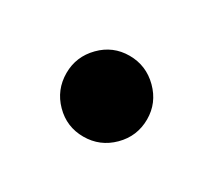

<svg xmlns="http://www.w3.org/2000/svg" viewBox="-47 -417 316 285"><g transform="rotate(30 111.0 -274.0)"><path d="M111 -205Q139.6 -205 160 -225.3Q180.4 -245.6 180.4 -274.5Q180.4 -302.6 159.9 -323Q139.4 -343.4 110.9 -343.4Q82.4 -343.4 62.4 -323Q42.3 -302.6 42.3 -274.5Q42.3 -245.6 62.4 -225.3Q82.4 -205 111 -205Z"/></g></svg>

Font: Secuela Black
Style: Regular
Weight: 900
Designer: Fernando Haro
Foundry: deFharo
Version: Version 1.704